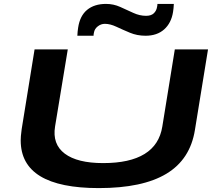

<svg xmlns="http://www.w3.org/2000/svg" viewBox="-20 -953 1106 983"><path d="M486 10Q86 10 86 -234Q86 -244 87 -257Q88 -270 91 -292L157 -700H327L262 -306Q247 -215 311.5 -166.5Q376 -118 508 -118Q781 -118 811 -305L875 -700H1045L978 -288Q954 -137 832 -63.5Q710 10 486 10ZM376 -770Q376 -781 377.5 -791.5Q379 -802 380 -811Q389 -872 426 -902.5Q463 -933 523 -933Q561 -933 595.5 -917.5Q630 -902 662.5 -887Q695 -872 728 -872Q754 -872 767.5 -885Q781 -898 784 -917Q786 -925 786 -933H870Q870 -922 868.5 -911.5Q867 -901 866 -892Q857 -835 820.5 -802.5Q784 -770 725 -770Q682 -770 645 -785.5Q608 -801 576 -816Q544 -831 517 -831Q497 -831 480.5 -818Q464 -805 461 -786Q459 -778 459 -770Z"/></svg>

Font: Georama Extra Expanded SemiBold
Style: Italic
Weight: 600
Width: 8
Italic angle: -9°
Designer: Jean-Baptiste Levee
Foundry: Production Type
Version: Version 1.000